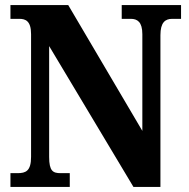

<svg xmlns="http://www.w3.org/2000/svg" viewBox="-20 -734 741 754"><path d="M21 0H254V-54H218C188 -54 173 -62 173 -118V-553L504 0H610V-596C610 -646 629 -660 656 -660H691V-714H458V-660H494C519 -660 539 -648 539 -600V-220L248 -714H21V-660H56C80 -660 102 -652 102 -600V-118C102 -62 81 -54 49 -54H21Z"/></svg>

Font: Noto Serif Condensed ExtraBold
Style: Regular
Weight: 800
Width: 3
Designer: Monotype Design Team
Foundry: Monotype Imaging Inc.
Version: Version 2.013